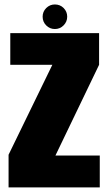

<svg xmlns="http://www.w3.org/2000/svg" viewBox="-20 -820 480 840"><path d="M17.5 0H416.5V-139.5H222.5L413.5 -536.5V-675H25V-536.5H209L17.5 -143ZM220 -693Q242.5 -693 258.2 -709Q274 -725 274 -747Q274 -769 258.5 -784.8Q243 -800.5 220 -800.5Q198 -800.5 182.2 -784.8Q166.5 -769 166.5 -747Q166.5 -724.5 182.2 -708.8Q198 -693 220 -693Z"/></svg>

Font: Anybody Condensed Black
Style: Regular
Weight: 900
Width: 3
Designer: Tyler Finck
Foundry: Etcetera Type Company
Version: Version 1.113;gftools[0.9.25]